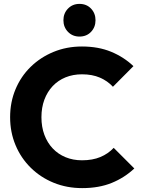

<svg xmlns="http://www.w3.org/2000/svg" viewBox="-20 -956 729 987"><path d="M402.5 11Q323.5 11 256 -16.5Q188.5 -44 138 -93.8Q87.5 -143.5 59.8 -210Q32 -276.5 32 -353.5Q32 -431 59.8 -497.2Q87.5 -563.5 137.8 -612.5Q188 -661.5 255.2 -689.2Q322.5 -717 401.5 -717Q485.5 -717 551 -690Q616.5 -663 666 -616L560.5 -510Q533 -540 493.5 -557Q454 -574 401.5 -574Q355.5 -574 317.2 -558.5Q279 -543 251.2 -513.8Q223.5 -484.5 208.2 -443.8Q193 -403 193 -353.5Q193 -303.5 208.2 -262.8Q223.5 -222 251.2 -192.8Q279 -163.5 317.2 -147.8Q355.5 -132 401.5 -132Q456 -132 496 -148.8Q536 -165.5 564.5 -196L670.5 -90Q620 -42.5 554.5 -15.8Q489 11 402.5 11ZM388.5 -768Q353 -768 329.5 -792.2Q306 -816.5 306 -852Q306 -887.5 329.5 -911.8Q353 -936 388.5 -936Q425 -936 448 -911.8Q471 -887.5 471 -852Q471 -816.5 448 -792.2Q425 -768 388.5 -768Z"/></svg>

Font: Outfit Thin
Style: Regular
Weight: 100
Designer: Rodrigo Fuenzalida
Foundry: fragTYPE
Version: Version 1.100;gftools[0.9.27]